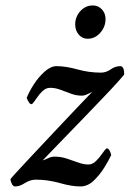

<svg xmlns="http://www.w3.org/2000/svg" viewBox="-20 -670 468 692"><path d="M35.2 2Q27.3 2 22.9 -6.8Q18.6 -15.6 17.6 -23.4Q17.6 -25.4 33.7 -43Q49.8 -60.5 76.2 -88.9Q102.5 -117.2 133.8 -150.4Q165 -183.6 196.3 -216.8Q227.5 -250 253.9 -277.8Q280.3 -305.7 296.4 -322.3Q312.5 -338.9 312.5 -338.9Q300.8 -333 292 -329.1Q283.2 -325.2 275.4 -325.2Q254.9 -325.2 235.4 -332.5Q215.8 -339.8 197.3 -346.7Q178.7 -353.5 161.1 -353.5Q145.5 -353.5 133.3 -341.8Q121.1 -330.1 111.8 -315.9Q102.5 -301.8 95.7 -294.9Q89.8 -293 84.5 -300.8Q79.1 -308.6 76.2 -317.4Q85 -339.8 102.1 -366.2Q119.1 -392.6 141.1 -412.1Q163.1 -431.6 183.6 -431.6Q216.8 -431.6 258.8 -419.9Q300.8 -408.2 343.8 -408.2Q362.3 -408.2 378.9 -419.9Q395.5 -431.6 413.1 -431.6Q427.7 -431.6 427.7 -402.3Q427.7 -400.4 406.7 -377Q385.7 -353.5 352.1 -318.4Q318.4 -283.2 280.8 -244.1Q243.2 -205.1 209.5 -170.4Q175.8 -135.7 154.8 -113.8Q133.8 -91.8 133.8 -91.8Q140.6 -93.8 152.8 -99.6Q165 -105.5 176.8 -105.5Q199.2 -105.5 220.2 -98.6Q241.2 -91.8 261.2 -84.5Q281.2 -77.1 298.8 -77.1Q313.5 -77.1 326.2 -89.8Q338.9 -102.5 348.6 -116.7Q358.4 -130.9 363.3 -134.8Q369.1 -136.7 374 -128.9Q378.9 -121.1 380.9 -111.3Q373 -93.8 356.4 -66.9Q339.8 -40 317.9 -19Q295.9 2 269.5 2Q238.3 2 195.3 -10.3Q152.3 -22.5 109.4 -22.5Q88.9 -22.5 69.8 -10.3Q50.8 2 35.2 2ZM314.5 -650.4Q334 -650.4 347.2 -636.2Q360.4 -622.1 360.4 -601.6Q360.4 -573.2 341.3 -551.8Q322.3 -530.3 295.9 -530.3Q276.4 -530.3 263.7 -545.4Q251 -560.5 251 -582Q251 -609.4 269.5 -629.9Q288.1 -650.4 314.5 -650.4Z"/></svg>

Font: Crimson Text SemiBold
Style: Italic
Weight: 600
Italic angle: -11°
Designer: Sebastian Kosch
Foundry: Sebastian Kosch
Version: Version 1.100; ttfautohint (v1.8.4)